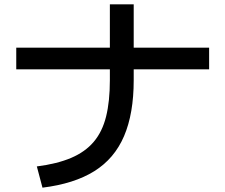

<svg xmlns="http://www.w3.org/2000/svg" viewBox="-20 -833 1040 886"><path d="M150 -65Q244 -77 308.5 -104.5Q373 -132 412.5 -178.5Q452 -225 469.5 -295Q487 -365 487 -463V-813H597V-463Q597 -309 552.5 -205Q508 -101 415 -43Q322 15 176 33ZM55 -513V-613H945V-513Z"/></svg>

Font: M PLUS 2 Thin Medium
Style: Regular
Weight: 500
Version: Version 1.001